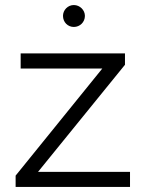

<svg xmlns="http://www.w3.org/2000/svg" viewBox="-20 -742 578 762"><path d="M273 -635C297 -635 317 -654 317 -679C317 -702 297 -722 273 -722C249 -722 230 -702 230 -679C230 -654 249 -635 273 -635ZM496 0V-60H131L476 -485V-530H62V-470H386L42 -45V0Z"/></svg>

Font: Roundo
Style: Regular
Weight: 400
Designer: Shiva Nallaperumal
Foundry: Indian Type Foundry
Version: Version 2.000